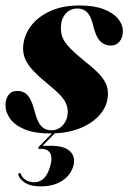

<svg xmlns="http://www.w3.org/2000/svg" viewBox="-25 -477 468 700"><path d="M169 4.5H179L127.5 57.5L126 54.5Q133 54.5 140 54.5Q147 54.5 160.5 54.5Q209.5 54.5 230.2 74.5Q251 94.5 243 126Q234 160.5 202.5 181.5Q171 202.5 123.5 202.5Q87.5 202.5 67.2 190Q47 177.5 41.5 160.5Q41 158.5 42 156.8Q43 155 44 154.5Q47 152.5 48.5 153.8Q50 155 51 157.5Q57 172 70 179.8Q83 187.5 99.5 187.5Q143.5 187.5 159.5 123.5Q166.5 96 157.5 80.8Q148.5 65.5 123.5 65.5H117Q114 65.5 114 63.2Q114 61 116.5 58ZM162.5 -2Q187.5 -2 204.5 -21Q221.5 -40 222 -68.5Q222 -86 215.2 -100.8Q208.5 -115.5 193 -131.8Q177.5 -148 152 -168.5Q120 -194.5 98.5 -216.8Q77 -239 67.2 -261Q57.5 -283 59.5 -309Q62.5 -348 87.5 -381.8Q112.5 -415.5 157.5 -436.2Q202.5 -457 265 -457Q317.5 -457 352.2 -443.8Q387 -430.5 404.5 -409.8Q422 -389 423 -366Q423.5 -341 411.2 -326Q399 -311 379.5 -311Q355 -311 339 -328.2Q323 -345.5 313 -390.5Q305 -421 291.2 -433.5Q277.5 -446 257 -446Q231 -446 214.2 -427Q197.5 -408 197 -376Q196.5 -356 204 -338.2Q211.5 -320.5 231.8 -300Q252 -279.5 289.5 -249Q320.5 -225 338.8 -204.8Q357 -184.5 364 -164.2Q371 -144 367.5 -119.5Q362 -82.5 334 -53.2Q306 -24 261 -7.2Q216 9.5 157 9.5Q101.5 9.5 65.5 -5.2Q29.5 -20 12.2 -43.8Q-5 -67.5 -5 -93.5Q-5 -115.5 5.8 -130.5Q16.5 -145.5 37.5 -145.5Q63.5 -145.5 78 -127Q92.5 -108.5 103 -65Q112.5 -30.5 126.2 -16.2Q140 -2 162.5 -2Z"/></svg>

Font: Fraunces 120pt
Style: Bold Italic
Weight: 700
Italic angle: -16°
Version: Version 1.000;[b76b70a41]